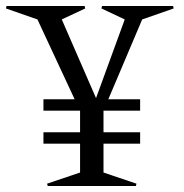

<svg xmlns="http://www.w3.org/2000/svg" viewBox="-33 -620 612 640"><path d="M-13.2 -591.8 -11.2 -600.1H249L251 -591.8L172.9 -555.2L287.1 -293L382.8 -555.2L305.2 -591.8L307.1 -600.1H543.9L545.9 -591.8L440.9 -555.2L328.1 -289.1H434.1V-251H312V-179.2H434.1V-141.1H312V-44.9L421.9 -7.8L419.9 0H126L124 -7.8L233.9 -44.9V-141.1H111.8V-179.2H233.9V-250V-251H111.8V-289.1H215.8L91.8 -555.2Z"/></svg>

Font: Halibut Cnd
Style: Regular
Weight: 400
Width: 3
Designer: Matteo Maggi
Foundry: Collletttivo
Version: Version 3.080 | FøM Fix